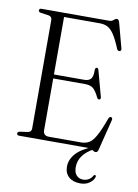

<svg xmlns="http://www.w3.org/2000/svg" viewBox="-98 -781 751 1043"><g transform="rotate(10 277.0 -260.0)"><path d="M35 -689.5Q35 -700 48 -700H420.5Q435.5 -700 444.2 -708.5Q453 -717 461 -717Q471 -717 475.5 -701L512.5 -563Q516 -549.5 505 -547.5Q494.5 -545.5 489.5 -558Q469.5 -606.5 452.5 -632.2Q435.5 -658 417 -667.8Q398.5 -677.5 374 -677.5H176V-360.5H342.5Q367.5 -360.5 379.2 -373.5Q391 -386.5 390 -422.5Q391 -435.5 398 -436.5Q407 -438 410 -425L448 -285Q451.5 -272 442.5 -269.5Q434 -267.5 429 -278Q411.5 -314 395.8 -326.2Q380 -338.5 351 -338.5H176V-53.5Q176 -22.5 208 -22.5H383Q409.5 -22.5 428.5 -33.2Q447.5 -44 466 -77Q484.5 -110 508.5 -176Q513 -187.5 522 -186Q532.5 -184 528.5 -169L486.5 -1Q482.5 15.5 472 15.5Q463.5 15.5 453.2 7.8Q443 0 423.5 0H48Q35 0 35 -10.5Q35 -19.5 47 -22L90.5 -28Q110.5 -32 110.5 -50.5V-649.5Q110.5 -668 90.5 -672L47 -678Q35 -680.5 35 -689.5ZM456.5 -10.5 462.5 1Q380 44.5 380 114.5Q380 144 394 159.2Q408 174.5 431.5 174.5Q447.5 174.5 461.2 166.5Q475 158.5 482.5 144.5Q486 138 491.5 139Q498 140.5 495.5 150Q490.5 167.5 470.2 182.5Q450 197.5 419 197.5Q379 197.5 355.8 176.8Q332.5 156 332.5 120Q332.5 81 362.2 47.5Q392 14 456.5 -10.5Z"/></g></svg>

Font: Fraunces 144pt Soft Light
Style: Regular
Weight: 300
Version: Version 1.000;[0bf87f6ff]